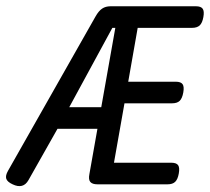

<svg xmlns="http://www.w3.org/2000/svg" viewBox="-39 -600 684 625"><path d="M321.3 -579.6Q304.7 -579.6 293.5 -572Q282.2 -564.5 272 -546.4L-12.7 -44.4Q-22 -28.3 -18.6 -18.1Q-15.1 -7.8 2 0Q36.6 16.6 53.7 -13.7L155.8 -194.3L168.9 -218.8L326.7 -509.3H336.4L252 -33.2Q248.5 -15.1 255.1 -7.6Q261.7 0 278.3 0H506.3Q522.9 0 531.2 -8.1Q539.6 -16.1 543 -35.2Q546.4 -54.2 540.8 -62.3Q535.2 -70.3 518.6 -70.3H332L366.2 -263.7H521Q537.6 -263.7 545.9 -271.7Q554.2 -279.8 557.6 -298.8Q561 -317.9 555.4 -325.9Q549.8 -334 533.2 -334H378.4L409.2 -509.3H585.9Q602.5 -509.3 611.1 -517.3Q619.6 -525.4 623 -544.4Q626.5 -563.5 620.8 -571.5Q615.2 -579.6 598.6 -579.6ZM145.5 -251 121.1 -180.7H298.8L316.9 -251Z"/></svg>

Font: Courier Prime Sans
Style: Regular
Weight: 300
Italic angle: -10°
Designer: Alan Dague-Greene
Foundry: Quote-Unquote Apps
Version: Version 3.23